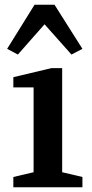

<svg xmlns="http://www.w3.org/2000/svg" viewBox="-20 -786 387 806"><path d="M36 0V-43L121 -63V-419H36V-462L196 -500H241V-63L326 -43V0ZM10 -581 125 -766H209L326 -581L280 -557L167 -684L55 -557Z"/></svg>

Font: Volkhov
Style: Regular
Weight: 400
Designer: Cyreal (www.cyreal.org)
Foundry: Cyreal (www.cyreal.org)
Version: Version 1.010